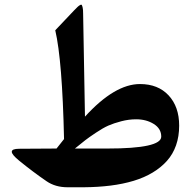

<svg xmlns="http://www.w3.org/2000/svg" viewBox="-20 -791 824 811"><path d="M213.4 -663.1 292.5 -746.6Q303.2 -757.3 307.6 -761.7Q312 -766.1 317.9 -769.5Q323.7 -772.9 325.7 -769.5Q327.6 -766.1 329.3 -758.1Q331.1 -750 331.1 -734.4L338.9 -298.3Q464.4 -436 571.3 -436Q647.5 -436 692.1 -388.2Q736.8 -340.3 736.8 -260.3Q736.8 -214.8 723.6 -177.2Q710.4 -139.6 685.3 -111.6Q660.2 -83.5 625 -62.3Q589.8 -41 544.7 -27.3Q499.5 -13.7 447 -7.1Q394.5 -0.5 334 0H265.1Q213.9 0 176.8 -25.4Q119.1 -64.9 61 -112.3Q29.8 -137.7 29.8 -149.9Q29.8 -162.6 61 -162.6L218.8 -163.6Q237.3 -187.5 250.5 -203.6Q243.2 -535.6 213.4 -663.1ZM661.1 -213.9Q661.1 -247.6 629.6 -267.3Q598.1 -287.1 555.2 -287.1Q523.9 -287.1 492.2 -278.8Q460.4 -270.5 437.7 -260.5Q415 -250.5 384.8 -230.2Q354.5 -210 340.1 -198.7Q325.7 -187.5 296.4 -163.6H433.1Q661.1 -163.6 661.1 -213.9Z"/></svg>

Font: Parastoo FD
Style: Bold-FD
Weight: 700
Foundry: Saber Rastikerdar (saber.rastikerdar@gmail.com)
Version: Version 2.0.1